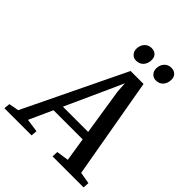

<svg xmlns="http://www.w3.org/2000/svg" viewBox="-325 -1096 1242 1242"><g transform="rotate(45 296.0 -474.5)"><path d="M-67.5 0 -63.5 -41.5 4.5 -54 339.5 -747.5H458L579.5 -55.5L659.5 -41.5L657 0H373L375 -41.5L458.5 -54L433 -215.5H166.5L93.5 -54.5L184.5 -41.5L181 0ZM193 -274.5H424L374.5 -592.5L369.5 -665.5L339.5 -597.5ZM316 -819.5Q293.5 -819.5 278.5 -836.2Q263.5 -853 264 -877.5Q265 -909 283.8 -929Q302.5 -949 330.5 -949Q358 -949 372.5 -933Q387 -917 386 -893.5Q385.5 -861 367 -840.2Q348.5 -819.5 316 -819.5ZM497 -819.5Q474.5 -819.5 459.2 -836.2Q444 -853 444.5 -877.5Q445.5 -909 464 -929Q482.5 -949 511 -949Q538 -949 552.8 -933Q567.5 -917 566.5 -893.5Q566 -861 547.5 -840.2Q529 -819.5 497 -819.5Z"/></g></svg>

Font: Merriweather Medium
Style: Italic
Weight: 500
Italic angle: -7.8°
Version: Version 2.101